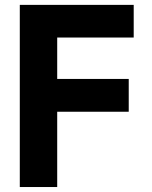

<svg xmlns="http://www.w3.org/2000/svg" viewBox="-20 -752 612 772"><path d="M59.6 0V-732.4H517.6V-601.1H210V-434.6H497.6V-302.7H210V0Z"/></svg>

Font: Kumbh Sans
Style: Bold
Weight: 700
Version: Version 1.005